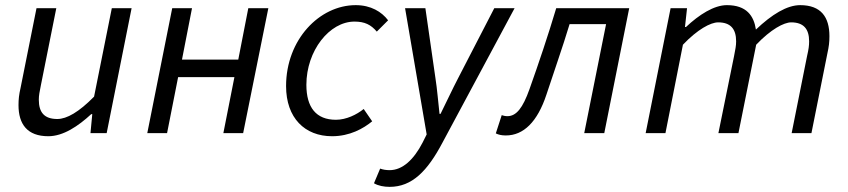

<svg xmlns="http://www.w3.org/2000/svg" viewBox="-20 -518 3300 747"><path d="M168 12C226 12 284 -27 335 -74H339L332 0H395L492 -486H415L346 -142C287 -82 240 -55 203 -55C153 -55 131 -80 131 -130C131 -147 134 -161 139 -186L199 -486H122L60 -176C54 -150 52 -132 52 -109C52 -35 86 12 168 12Z M553 0H630L673 -218H892L849 0H926L1024 -486H946L907 -286H688L727 -486H650Z M1272 12C1341 12 1394 -18 1428 -46L1395 -94C1368 -72 1327 -52 1287 -52C1210 -52 1172 -100 1172 -188C1172 -321 1262 -434 1359 -434C1399 -434 1423 -422 1446 -395L1490 -439C1465 -472 1423 -498 1364 -498C1223 -498 1093 -364 1093 -183C1093 -59 1166 12 1272 12Z M1496 209C1583 209 1643 148 1702 36L1982 -486H1903L1763 -215C1740 -171 1716 -119 1694 -75H1690C1685 -118 1681 -171 1674 -215L1635 -486H1556L1640 5L1624 37C1590 103 1546 144 1496 144C1482 144 1470 142 1459 138L1435 195C1452 205 1474 209 1496 209Z M1948 9C2017 9 2071 -44 2106 -150C2136 -242 2168 -331 2196 -424H2338L2253 0H2331L2428 -486H2144C2112 -379 2077 -275 2040 -171C2014 -98 1989 -66 1954 -66C1945 -66 1938 -68 1932 -70L1909 1C1919 6 1931 9 1948 9Z M2492 0H2569L2637 -344C2694 -404 2745 -431 2774 -431C2822 -431 2844 -406 2844 -357C2844 -340 2841 -326 2836 -300L2775 0H2853L2922 -344C2979 -404 3030 -431 3058 -431C3106 -431 3128 -406 3128 -357C3128 -340 3126 -326 3120 -300L3060 0H3137L3199 -310C3205 -337 3207 -354 3207 -377C3207 -452 3174 -498 3093 -498C3042 -498 2983 -462 2921 -403C2913 -456 2885 -498 2808 -498C2758 -498 2700 -461 2649 -413H2645L2653 -486H2589Z"/></svg>

Font: Source Sans Pro
Style: Italic
Weight: 400
Italic angle: -11°
Designer: Paul D. Hunt
Foundry: Adobe Systems Incorporated
Version: Version 3.006;hotconv 1.0.111;makeotfexe 2.5.65597